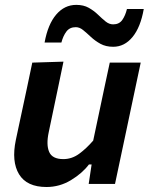

<svg xmlns="http://www.w3.org/2000/svg" viewBox="-20 -755 610 788"><path d="M171 12.5Q90 12.5 58.2 -39.8Q26.5 -92 45 -180.5Q49.5 -202 54 -223Q58.5 -244 64.5 -272Q79 -340 90.2 -392Q101.5 -444 112.5 -498L240.5 -502Q229.5 -448.5 218.5 -396.2Q207.5 -344 195.5 -286.5L180 -212.5Q169 -161 181.8 -131.5Q194.5 -102 240 -102Q275 -102 304.8 -123.8Q334.5 -145.5 362.5 -178L385.5 -286.5Q397.5 -343.5 408.2 -394Q419 -444.5 430.5 -498H557.5Q546 -444 535 -391.8Q524 -339.5 509.5 -271.5L498 -217Q485 -155.5 474.2 -104.8Q463.5 -54 452 0H344L356 -80H345Q317.5 -43.5 271 -15.5Q224.5 12.5 171 12.5ZM444.5 -563Q414.5 -563 392.2 -575.2Q370 -587.5 353 -603.5Q336 -619.5 321.2 -631.5Q306.5 -643.5 291 -643.5Q266 -643.5 252.5 -625.5Q239 -607.5 232 -580.5H163Q176.5 -655 210.5 -695Q244.5 -735 293 -735Q323 -735 344.2 -723Q365.5 -711 382 -695Q398.5 -679 413.2 -667Q428 -655 444.5 -655Q469 -655 481.8 -673Q494.5 -691 501 -718H570Q557 -643.5 524 -603.2Q491 -563 444.5 -563Z"/></svg>

Font: Commissioner SemiBold
Style: Italic
Weight: 600
Italic angle: -12°
Designer: Kostas Bartsokas
Foundry: Kostas Bartsokas
Version: Version 1.000; ttfautohint (v1.8.3)